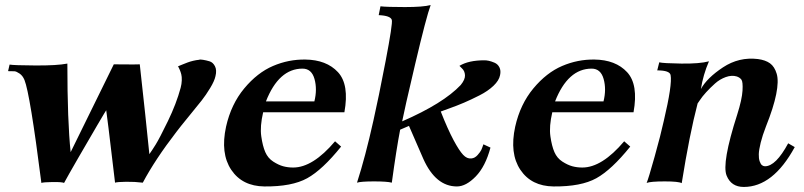

<svg xmlns="http://www.w3.org/2000/svg" viewBox="-20 -725 3188 761"><path d="M834 -423Q830 -404 813 -376Q796 -348 779.5 -327Q763 -306 728.5 -264Q694 -222 679 -202Q595 -93 546 -1Q514 -5 479.5 -4.5Q445 -4 436 -1Q402 -288 401 -288Q401 -289 366 -229.5Q331 -170 289.5 -98Q248 -26 234 0Q225 -4 188.5 -3.5Q152 -3 144 0Q99 -354 77 -408Q70 -425 57.5 -433.5Q45 -442 37.5 -442.5Q30 -443 12 -443L18 -469Q35 -466 120.5 -465.5Q206 -465 247 -473Q247 -244 260 -122L431 -470Q534 -469 534 -470Q558 -254 572 -114Q582 -128 597 -152Q612 -176 645.5 -245Q679 -314 696 -377Q700 -392 700.5 -406.5Q701 -421 698.5 -430.5Q696 -440 693 -447Q690 -454 688 -458L685 -461L690 -464Q695 -466 703.5 -469.5Q712 -473 722.5 -477Q733 -481 745.5 -484Q758 -487 769 -488Q772 -490 784.5 -488Q797 -486 810.5 -482Q824 -478 832 -462.5Q840 -447 834 -423Z M1345 -280H1023Q1010 -224 1015.5 -185Q1021 -146 1031.5 -122Q1042 -98 1063 -84.5Q1084 -71 1102.5 -66Q1121 -61 1142 -61Q1220 -61 1308 -165L1332 -144Q1258 -52 1197.5 -18.5Q1137 15 1028 14Q940 13 896.5 -52Q853 -117 876 -223Q896 -312 948 -374.5Q1000 -437 1062 -463.5Q1124 -490 1190 -489Q1274 -488 1319.5 -439Q1365 -390 1345 -280ZM1226 -323Q1238 -371 1226.5 -412Q1215 -453 1179 -453Q1085 -453 1034 -323Z M1962 -427Q1958 -406 1936 -385Q1914 -364 1880.5 -347Q1847 -330 1819 -318Q1791 -306 1760 -295Q1729 -284 1727 -283Q1754 -214 1778 -169Q1800 -128 1815.5 -111.5Q1831 -95 1848 -97Q1862 -98 1873 -110.5Q1884 -123 1887.5 -130.5Q1891 -138 1896 -153L1924 -140Q1904 -65 1865.5 -25.5Q1827 14 1791 14Q1707 14 1658 -95L1601 -226L1566 -211Q1551 -133 1533 -1Q1514 -6 1462.5 -6Q1411 -6 1395 -1Q1428 -103 1460 -247Q1480 -335 1508.5 -483.5Q1537 -632 1533 -646Q1528 -663 1481 -665L1488 -700Q1513 -697 1585 -697Q1657 -697 1687 -705Q1670 -660 1625.5 -471Q1581 -282 1574 -244Q1737 -315 1806 -388Q1824 -410 1823 -427Q1822 -444 1811 -454L1801 -464Q1837 -486 1900 -486Q1908 -486 1917.5 -484Q1927 -482 1940 -476.5Q1953 -471 1959.5 -458Q1966 -445 1962 -427Z M2491 -280H2169Q2156 -224 2161.5 -185Q2167 -146 2177.5 -122Q2188 -98 2209 -84.5Q2230 -71 2248.5 -66Q2267 -61 2288 -61Q2366 -61 2454 -165L2478 -144Q2404 -52 2343.5 -18.5Q2283 15 2174 14Q2086 13 2042.5 -52Q1999 -117 2022 -223Q2042 -312 2094 -374.5Q2146 -437 2208 -463.5Q2270 -490 2336 -489Q2420 -488 2465.5 -439Q2511 -390 2491 -280ZM2372 -323Q2384 -371 2372.5 -412Q2361 -453 2325 -453Q2231 -453 2180 -323Z M3130 -142Q3044 16 2928 16Q2878 16 2860 -29Q2840 -78 2902 -271Q2921 -331 2923 -366Q2925 -401 2918.5 -409.5Q2912 -418 2900 -422Q2880 -428 2856.5 -419.5Q2833 -411 2814 -394Q2795 -377 2779 -359.5Q2763 -342 2754 -328L2745 -315Q2713 -193 2682 1Q2670 -6 2614.5 -6Q2559 -6 2543 0Q2550 -16 2574.5 -103.5Q2599 -191 2611 -246Q2645 -390 2638 -427Q2635 -446 2585 -446L2593 -478Q2608 -474 2680.5 -473Q2753 -472 2790 -482Q2767 -429 2758 -372Q2782 -416 2845.5 -458Q2909 -500 2984 -491Q3014 -487 3032 -474Q3050 -461 3058.5 -432.5Q3067 -404 3056.5 -351.5Q3046 -299 3016 -224Q3002 -188 2995 -159.5Q2988 -131 2987.5 -114Q2987 -97 2991 -85.5Q2995 -74 3000.5 -70Q3006 -66 3012 -66Q3055 -66 3104 -157Z"/></svg>

Font: GFS Artemisia
Style: Bold Italic
Weight: 700
Italic angle: -12°
Designer: Designed by Takis Katsoulidis and George D. Matthiopoulos.
Foundry: Designed by Takis Katsoulidis and George D. Matthiopoulos.
Version: Version 1.0